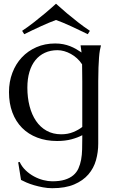

<svg xmlns="http://www.w3.org/2000/svg" viewBox="-20 -741 617 1021"><path d="M257.8 223.1Q297.4 223.1 324.7 214.6Q352.1 206.1 369.9 190.9Q387.7 175.8 397.2 154.5Q406.7 133.3 411.4 107.9Q416 82.5 416.7 53.7Q417.5 24.9 417.5 -5.9V-22Q393.6 -9.3 359.9 -0.2Q326.2 8.8 283.7 8.8Q225.6 8.8 178.2 -9.3Q130.9 -27.3 97.4 -61Q64 -94.7 45.9 -142.8Q27.8 -190.9 27.8 -251Q27.8 -306.2 45.7 -353.5Q63.5 -400.9 95.9 -435.5Q128.4 -470.2 173.6 -490Q218.8 -509.8 273.4 -509.8Q296.9 -509.8 316.4 -505.9Q335.9 -502 352.8 -495.4Q369.6 -488.8 384.5 -480.2Q399.4 -471.7 413.6 -461.9L408.7 -498V-500H516.6V-498Q513.7 -487.8 511 -472.7Q508.3 -457.5 506.6 -435.1Q504.9 -412.6 503.7 -381.6Q502.4 -350.6 502.4 -309.1V22.9Q502.4 67.9 490.5 110.6Q478.5 153.3 450 186.5Q421.4 219.7 374.5 239.7Q327.6 259.8 257.8 259.8Q233.4 259.8 208.5 255.1Q183.6 250.5 161.1 243.9Q138.7 237.3 120.6 229.5Q102.5 221.7 91.8 215.8L76.7 122.1L84.5 120.1Q96.2 145.5 116.5 164.8Q136.7 184.1 160.6 197Q184.6 210 210.2 216.6Q235.8 223.1 257.8 223.1ZM305.7 -26.9Q340.8 -26.9 369.4 -38.6Q397.9 -50.3 417.5 -65.9V-309.1Q417.5 -336.4 417 -358.6Q416.5 -380.9 416.5 -398.9Q404.8 -417 389.4 -430.9Q374 -444.8 356.7 -454.3Q339.4 -463.9 321.3 -469Q303.2 -474.1 285.6 -474.1Q248.5 -474.1 218.8 -460.4Q189 -446.8 168.2 -421.1Q147.5 -395.5 136.5 -358.6Q125.5 -321.8 125.5 -274.9Q125.5 -222.2 137.2 -176.8Q148.9 -131.3 171.6 -97.9Q194.3 -64.5 228 -45.7Q261.7 -26.9 305.7 -26.9ZM277.8 -721.2Q306.2 -695.3 336.4 -669.9Q362.8 -647.9 394.5 -623Q426.3 -598.1 458 -577.1L446.8 -559.1Q425.8 -569.3 402.8 -580.3Q379.9 -591.3 357.7 -601.6Q335.4 -611.8 314.9 -620.4Q294.4 -628.9 277.8 -634.8Q261.2 -628.9 241 -620.4Q220.7 -611.8 198.5 -601.8Q176.3 -591.8 153.3 -580.8Q130.4 -569.8 108.9 -559.1L97.7 -577.1Q129.4 -598.1 161.1 -623Q192.9 -647.9 219.2 -669.9Q249.5 -695.3 277.8 -721.2Z"/></svg>

Font: Marcellus
Style: Regular
Weight: 400
Designer: Astigmatic (AOETI)
Foundry: Astigmatic (AOETI)
Version: Version 1.000